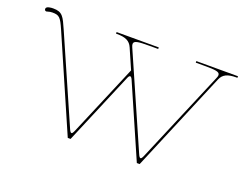

<svg xmlns="http://www.w3.org/2000/svg" viewBox="-87 -691 1104 862"><g transform="rotate(20 465.0 -260.0)"><path d="M340 -520V-512.5H345C386.5 -512.5 407 -502 418.5 -475.5L460 -380.5L316 -40C311.5 -29.5 308 -24.5 304.5 -24.5C301 -24.5 297 -29.5 292.5 -40L113.5 -448C89 -503.5 81 -522.5 37 -522.5C27.5 -522.5 3 -521.5 3 -508.5C3 -502 6.5 -499 12.5 -499C13.5 -499 15 -499.5 16 -500C25 -503 32.5 -504 39.5 -504C72 -504 79.5 -496.5 102 -445L296.5 1.5H310L455.5 -343.5C458.5 -350.5 462 -354.5 465.5 -354.5C469 -354.5 472.5 -350.5 476 -343L626.5 1.5H640L840.5 -475.5C851.5 -502 873 -512.5 914.5 -512.5H920V-520H721V-512.5H761C814.5 -512.5 836 -510.5 836 -494.5C836 -490 834.5 -485 831.5 -478.5L646 -40C641.5 -29.5 638 -24.5 634.5 -24.5C631 -24.5 627 -29.5 622.5 -40L430 -478.5C427 -485 425.5 -490 425.5 -494.5C425.5 -510.5 447.5 -512.5 501 -512.5H541.5V-520Z"/></g></svg>

Font: Znikomit
Style: Regular
Weight: 100
Designer: gluk
Foundry: gluk
Version: Version 0.55